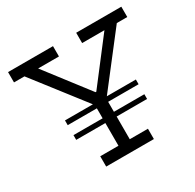

<svg xmlns="http://www.w3.org/2000/svg" viewBox="-162 -928 1119 1103"><g transform="rotate(-30 397.5 -376.0)"><path d="M636.5 -348V-316.6H166.3V-348ZM636.5 -250.4V-219H166.3V-250.4ZM703.9 -683.6 430.4 -330.4H365.2L91.3 -683.6H21.9V-752H320.1V-683.6H182L420.9 -373L360.6 -400.8H433.7L383.2 -373L621.8 -683.6H473.9V-752H773.3V-683.6ZM434.6 -385.8V-68.4H555.2V0H238.8V-68.4H359.7V-385.8Z"/></g></svg>

Font: Hepta Slab ExtraLight
Style: Regular
Weight: 200
Designer: Michael LaGattuta
Foundry: Michael LaGattuta
Version: Version 1.100